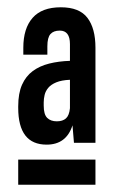

<svg xmlns="http://www.w3.org/2000/svg" viewBox="-20 -725 318 527"><path d="M30 -433Q30 -469 40.5 -492.5Q51 -516 70 -530Q89 -544 115 -550.5Q141 -557 172 -558V-604Q172 -641 144 -641Q127 -641 118.5 -631.5Q110 -622 110 -598V-575H44V-594Q44 -647 69.5 -676Q95 -705 147 -705Q198 -705 220 -676Q242 -647 242 -594V-333H183L179 -381Q162 -328 108 -328Q30 -328 30 -429ZM242 -287V-218H30V-287ZM100 -435Q100 -411 109.5 -401.5Q119 -392 136 -392Q152 -392 161 -400Q170 -408 172 -428V-506Q149 -505 134.5 -499Q120 -493 112.5 -484Q105 -475 102.5 -464.5Q100 -454 100 -444Z"/></svg>

Font: SVN-Bebas Neue
Style: Bold
Weight: 700
Designer: Ryoichi Tsunekawa
Foundry: Ryoichi Tsunekawa
Version: Version 1.300; ttfautohint (v1.7.9-c794)